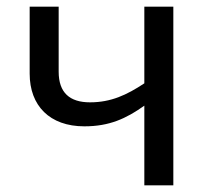

<svg xmlns="http://www.w3.org/2000/svg" viewBox="-20 -556 619 576"><path d="M156 -536H69V-335C69 -239 129 -177 233 -177C308 -177 358 -200 413 -239V0H500V-536H413V-306C360 -271 313 -249 250 -249C189 -249 156 -278 156 -341Z"/></svg>

Font: Noto Sans Thai
Style: Regular
Weight: 400
Designer: Monotype Design Team
Foundry: Monotype Imaging Inc.
Version: Version 1.901